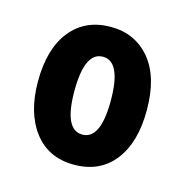

<svg xmlns="http://www.w3.org/2000/svg" viewBox="-65 -783 461 479"><g transform="rotate(15 165.5 -544.0)"><path d="M306 -544Q306 -461 269 -413.5Q232 -366 165 -366Q99 -366 62 -414.5Q25 -463 25 -544Q25 -628 62.5 -675Q100 -722 166 -722Q229 -722 267.5 -676Q306 -630 306 -544ZM119 -544Q119 -444 166 -444Q213 -444 213 -544Q213 -645 166 -645Q119 -645 119 -544Z"/></g></svg>

Font: Noto Sans Lao ExtraCondensed
Style: Bold
Weight: 700
Width: 2
Designer: Monotype Design Team
Foundry: Monotype Imaging Inc.
Version: Version 2.003; ttfautohint (v1.8.4.7-5d5b)